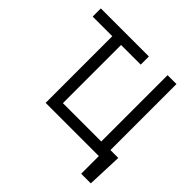

<svg xmlns="http://www.w3.org/2000/svg" viewBox="-211 -912 1283 1283"><g transform="rotate(45 430.5 -270.0)"><path d="M493.2 -629.9H39.1V-707H493.2ZM818.4 167H727.5V0H678.7V-83H828.1ZM224.6 -707H307.6V-80.1H669.9V-707H753.9V0H224.6Z"/></g></svg>

Font: Pretendard JP Variable
Style: Regular
Weight: 400
Designer: Base glyphs from Inter by Rasmus Andersson; Hangul glyphs from Noto Sans CJK(Source Han Sans) by Jang Soo-young and Kang
Foundry: Kil Hyung-jin
Version: Version 1.307;Glyphs 3.2 (3192)